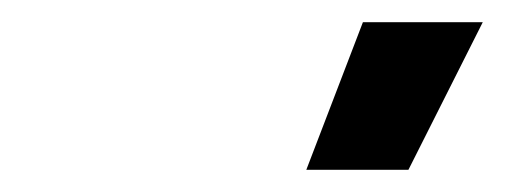

<svg xmlns="http://www.w3.org/2000/svg" viewBox="-20 -720 455 173"><path d="M256 -567H348L415 -700H307Z"/></svg>

Font: Unageo
Style: Medium
Weight: 500
Designer: Richard Sepsi
Foundry: Richard Sepsi
Version: Version 2.000